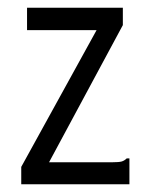

<svg xmlns="http://www.w3.org/2000/svg" viewBox="-20 -477 390 497"><path d="M35 -45 230 -399H50V-457H298V-412L107 -57H271Q288 -57 295 -59Q302 -61 308 -67H315V0H35Z"/></svg>

Font: Inconsolata ExtraCondensed
Style: Regular
Weight: 400
Width: 2
Monospace: yes
Designer: Raph Levien, Cyreal, Brenton Simpson
Foundry: Raph Levien, Cyreal, Google
Version: Version 3.001; ttfautohint (v1.8.2.53-6de2)